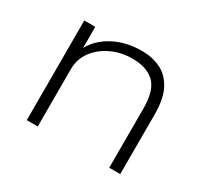

<svg xmlns="http://www.w3.org/2000/svg" viewBox="-103 -609 806 756"><g transform="rotate(30 300.0 -231.5)"><path d="M90 0V-453H140V-357Q166 -405 221 -434Q276 -463 347 -463Q394 -463 432 -445Q470 -427 492.5 -385Q515 -343 515 -271V0H465V-269Q465 -353 429.5 -385.5Q394 -418 331 -418Q279 -418 235.5 -397.5Q192 -377 166 -341.5Q140 -306 140 -261V0Z"/></g></svg>

Font: Inconsolata Expanded Light
Style: Regular
Weight: 300
Width: 7
Monospace: yes
Designer: Raph Levien, Cyreal, Brenton Simpson
Foundry: Raph Levien, Cyreal, Google
Version: Version 3.001; ttfautohint (v1.8.2.53-6de2)